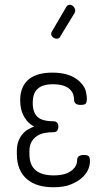

<svg xmlns="http://www.w3.org/2000/svg" viewBox="-20 -784 446 809"><path d="M334 -131Q347 -131 353 -126.5Q359 -122 359 -106Q359 -63 322 -32Q307 -19 278.5 -7Q250 5 205 5Q136 5 96 -27Q51 -64 51 -135V-147Q51 -171 57.5 -188.5Q64 -206 74.5 -218.5Q85 -231 98 -238.5Q111 -246 124 -251Q99 -263 83 -290Q65 -320 65 -361Q65 -422 104 -452Q138 -478 201 -478Q278 -478 318 -438Q338 -418 342 -398Q346 -378 346 -369Q346 -352 341 -347Q336 -342 319 -342Q292 -342 292 -365Q292 -373 289 -384.5Q286 -396 275 -407Q253 -429 203 -429Q159 -429 139 -410Q118 -392 118 -351Q118 -307 141 -289Q161 -273 205 -273Q226 -273 226 -249Q226 -241 221.5 -234Q217 -227 205 -227Q188 -227 170 -224Q152 -221 137.5 -212Q123 -203 113.5 -187.5Q104 -172 104 -147V-135Q104 -88 131 -66Q156 -45 207 -45Q259 -45 285 -68Q305 -85 305 -110Q305 -131 334 -131ZM235 -632Q232 -625 229 -624Q221 -619 212 -622Q203 -625 198 -633Q193 -642 198 -650L260 -756Q263 -761 265 -761Q273 -766 281 -762.5Q289 -759 293 -752Q296 -747 297 -741.5Q298 -736 294 -729Z"/></svg>

Font: AkaAcidDosis
Style: Light
Weight: 300
Designer: Edgar Tolentino, Pablo Impallari, Igino Marini, Aka-Acid
Foundry: Edgar Tolentino, Pablo Impallari, Igino Marini, Aka-Acid
Version: Version 1.007